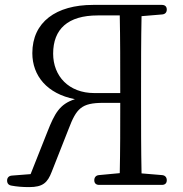

<svg xmlns="http://www.w3.org/2000/svg" viewBox="-20 -751 749 784"><path d="M9 -14C9 -2 15 5 27 7C49 11 71 13 99 13C155 13 174 -5 191 -49L260 -224C292 -308 312 -331 402 -331H471C471 -230 471 -136 469 -44L384 -36C372 -35 365 -27 365 -15C365 -3 372 4 385 4H641C654 4 661 -3 661 -15C661 -27 654 -35 642 -36L558 -43C556 -140 556 -237 556 -336V-391C556 -490 556 -587 558 -685L642 -692C654 -693 661 -700 661 -712C661 -724 654 -731 641 -731H360C209 -731 112 -661 112 -534C112 -442 172 -368 286 -346C223 -326 203 -287 174 -214L105 -40L28 -34C16 -33 9 -25 9 -14ZM197 -532C197 -632 257 -688 379 -688H469C471 -592 471 -493 471 -371H365C261 -371 197 -440 197 -532Z"/></svg>

Font: 寒蝉锦书宋
Style: Regular
Weight: 400
Designer: 寒蝉锦书宋{Warren} 思源宋体{Ryoko NISHIZUKA 西塚涼子 (kana & ideographs); Frank Grießhammer (Latin, Greek & Cyrillic); Wenlong ZHANG 
Foundry: Adobe & ChillType
Version: Version 2.000;Glyphs 3.1.1 (3135)